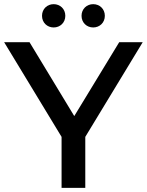

<svg xmlns="http://www.w3.org/2000/svg" viewBox="-26 -903 706 923"><path d="M384 -245 660 -700H547L331 -345L116 -700H-6L270 -245V0H384ZM422 -771C453 -771 478 -794 478 -827C478 -860 453 -883 422 -883C391 -883 366 -860 366 -827C366 -794 391 -771 422 -771ZM232 -771C263 -771 288 -794 288 -827C288 -860 263 -883 232 -883C201 -883 176 -860 176 -827C176 -794 201 -771 232 -771Z"/></svg>

Font: Montserrat-Alt1 SemBd
Style: Regular
Weight: 600
Designer: Differentunic
Foundry: Differentunic
Version: Version 7.222